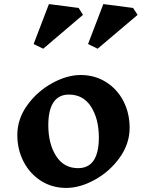

<svg xmlns="http://www.w3.org/2000/svg" viewBox="-20 -912 721 942"><path d="M616 -285Q616 -207 567.5 -139Q519 -71 446 -30.5Q373 10 305 10Q236 10 181.5 -24.5Q127 -59 96 -118.5Q65 -178 65 -250Q65 -328 113.5 -395.5Q162 -463 235 -503.5Q308 -544 376 -544Q445 -544 500 -509.5Q555 -475 585.5 -416Q616 -357 616 -285ZM217 -298Q217 -207 255 -147Q293 -87 363 -87Q465 -87 465 -238Q465 -328 427 -388Q389 -448 318 -448Q268 -448 242.5 -410Q217 -372 217 -298ZM387 -839 192 -673 145 -696 220 -892 366 -873ZM655 -839 459 -673 412 -696 487 -892 633 -873Z"/></svg>

Font: Inknut Antiqua SemiBold
Style: Regular
Weight: 600
Designer: Claus Eggers Sørensen
Foundry: Claus Eggers Sørensen
Version: Version 1.003; ttfautohint (v1.8.2) -l 8 -r 50 -G 200 -x 14 